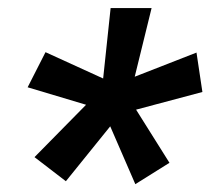

<svg xmlns="http://www.w3.org/2000/svg" viewBox="-20 -731 524 478"><path d="M65.9 -339.8 194.3 -470.2 48.8 -513.7 93.3 -601.1 236.8 -535.6 255.4 -710.9H357.4L315.4 -540L469.2 -600.1L483.9 -502L318.8 -458L401.9 -325.7L316.9 -272.5L254.4 -416.5L144 -279.8Z"/></svg>

Font: Roboto Condensed Black
Style: Italic
Weight: 900
Italic angle: -12°
Designer: Christian Robertson
Foundry: Google
Version: Version 3.008; 2023